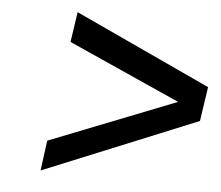

<svg xmlns="http://www.w3.org/2000/svg" viewBox="-41 -612 649 564"><g transform="rotate(5 283.5 -330.5)"><path d="M98.1 -94.2 109.9 -183.1 482.9 -330.1 152.8 -478 166 -566.9 566.9 -380.9 551.8 -279.8Z"/></g></svg>

Font: Trueno
Style: Italic
Weight: 400
Designer: Julieta Ulanovsky
Foundry: Julieta Ulanovsky
Version: Version 3.001b | FøM Fix